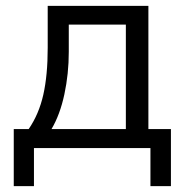

<svg xmlns="http://www.w3.org/2000/svg" viewBox="-20 -506 632 656"><path d="M27 130V-65H78Q113 -116 128 -182.5Q143 -249 143 -343V-486H487V-65H564V130H494V0H96V130ZM156 -65H410V-422H215V-329Q215 -254 200 -184Q185 -114 156 -65Z"/></svg>

Font: Nunito Sans
Style: Regular
Weight: 400
Designer: Vernon Adams
Foundry: Vernon Adams
Version: Version 3.101; ttfautohint (v1.8.4.7-5d5b);gftools[0.9.27]